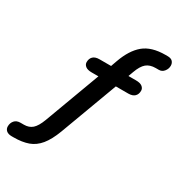

<svg xmlns="http://www.w3.org/2000/svg" viewBox="-247 -852 1097 1179"><g transform="rotate(30 301.5 -262.5)"><path d="M26 190H12Q-13 190 -26 178.5Q-39 167 -39 149Q-39 125 -24.5 108Q-10 91 18 91H42Q78 91 101 70.5Q124 50 143 0L295 -410L316 -395H242Q212 -395 197.5 -406.5Q183 -418 183 -435Q183 -460 198 -474.5Q213 -489 243 -489H346L319 -472L340 -531Q373 -624 427.5 -669.5Q482 -715 581 -715H595Q620 -715 631 -703Q642 -691 642 -673Q642 -651 627.5 -633Q613 -615 591 -615H569Q528 -615 503.5 -594.5Q479 -574 461 -524L442 -472L423 -489H502Q532 -489 546.5 -477.5Q561 -466 561 -449Q561 -424 546 -409.5Q531 -395 501 -395H396L419 -411L262 12Q236 81 204 120Q172 159 129 174.5Q86 190 26 190Z"/></g></svg>

Font: Nunito Variable Extra Light
Style: Italic
Weight: 200
Italic angle: -9°
Designer: Vernon Adams
Foundry: Vernon Adams
Version: Version 3.602